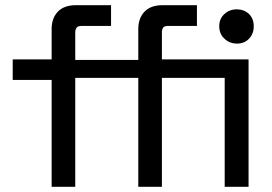

<svg xmlns="http://www.w3.org/2000/svg" viewBox="-20 -720 1050 740"><path d="M958 -619Q958 -590 940 -571Q922 -552 894 -552Q864 -552 845 -571Q825 -589 825 -619Q825 -648 845 -666Q864 -684 893 -684Q920 -684 940 -666Q958 -647 958 -619ZM399 -420H387H270V0H179V-412H29V-491H179V-608Q179 -650 203 -675Q227 -700 272 -700H408V-620H295Q280 -620 276 -614Q270 -606 270 -596V-489H387H399H513V-608Q513 -650 537 -675Q561 -700 606 -700H739V-620H628Q614 -620 609 -614Q604 -606 604 -596V-491H846H858H938V0H846V-420H604V0H513V-420Z"/></svg>

Font: Rilu
Style: Bold
Weight: 500
Designer: Alí Sinisterra
Foundry: Alí Sinisterra
Version: ""